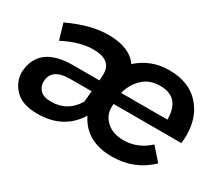

<svg xmlns="http://www.w3.org/2000/svg" viewBox="-99 -771 1161 1008"><g transform="rotate(30 481.0 -267.0)"><path d="M194 6Q103 6 59 -39Q15 -84 15 -145Q25 -309 231 -309H390L392 -349Q392 -434 282 -434Q201 -434 102 -383L74 -478Q206 -540 313 -540Q441 -540 492 -467Q572 -539 682 -539Q809 -539 875 -457Q930 -390 930 -287Q930 -264 927 -239H516L515 -215Q515 -169 552.5 -134.5Q590 -100 656 -100Q741 -100 808 -162L875 -86Q781 5 645 5Q488 5 428 -117Q352 6 194 6ZM802 -309Q802 -444 682 -444Q618 -444 577.5 -406Q537 -368 521 -309ZM225 -85Q325 -85 377 -173L383 -239H254Q139 -239 139 -155Q139 -126 159.5 -105.5Q180 -85 225 -85Z"/></g></svg>

Font: Argentum Sans Medium
Style: Italic
Weight: 500
Italic angle: -11°
Designer: Julieta Ulanovsky (font), Cristiano Sobral (main changes and remaster)
Foundry: Julieta Ulanovsky (font), Cristiano Sobral (main changes and remaster)
Version: Version 2.007;June 15, 2022;FontCreator 14.0.0.2814 64-bit; 